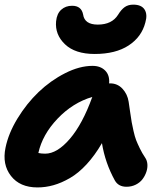

<svg xmlns="http://www.w3.org/2000/svg" viewBox="-23 -778 724 836"><path d="M389.2 -543Q304.2 -543 260 -585.2Q215.8 -627.4 221.2 -685.1Q224.6 -718.8 243.7 -735.8Q262.7 -752.9 291 -752.9Q331.5 -752.9 338.9 -714.8Q345.2 -670.9 402.8 -670.9Q464.4 -670.9 491.2 -713.9Q504.9 -736.3 520 -747.1Q535.2 -757.8 557.1 -757.8Q592.8 -757.8 606.4 -736.6Q620.1 -715.3 609.9 -680.2Q593.8 -617.2 537.1 -580.1Q480.5 -543 389.2 -543ZM140.1 38.1Q63.5 38.1 24.7 -12Q-14.2 -62 1 -134.8Q13.7 -197.3 53.2 -262.2Q92.8 -327.1 145 -377.2Q197.3 -427.2 260.3 -459.2Q323.2 -491.2 379.9 -491.2Q414.6 -491.2 434.8 -470.9Q455.1 -450.7 452.1 -415H456.1Q488.8 -415 510.5 -391.4Q532.2 -367.7 537.1 -335Q539.1 -322.3 543.7 -289.8Q548.3 -257.3 550.5 -245.4Q552.7 -233.4 558.3 -208Q564 -182.6 569.8 -167.7Q575.7 -152.8 585.7 -132.1Q595.7 -111.3 608.9 -91.8Q617.2 -80.1 618.7 -63.7Q620.1 -47.4 614.5 -30.3Q608.9 -13.2 597.9 1.7Q586.9 16.6 568.4 25.9Q549.8 35.2 527.8 35.2Q492.7 35.2 477.1 7.8Q434.6 -69.3 420.9 -154.8Q390.1 -101.6 354.2 -62.7Q318.4 -23.9 281.5 -2.7Q244.6 18.6 210 28.3Q175.3 38.1 140.1 38.1ZM173.8 -108.9Q225.6 -108.9 281 -173.3Q336.4 -237.8 378.9 -356Q293.5 -330.6 227.5 -261.2Q161.6 -191.9 144 -111.8Q157.2 -108.9 173.8 -108.9Z"/></svg>

Font: Shantell Sans Bouncy
Style: Bold Italic
Weight: 700
Italic angle: -11.31°
Designer: Stephen Nixon, Anya Danilova, Shantell Martin
Foundry: Arrow Type
Version: Version 1.006;[9816181b4]